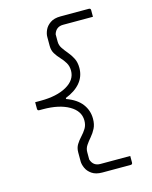

<svg xmlns="http://www.w3.org/2000/svg" viewBox="-133 -846 867 1094"><g transform="rotate(-15 300.0 -299.5)"><path d="M360 -149Q360 -116 348 -92.5Q336 -69 319.5 -50Q303 -31 291 -13Q279 5 279 26V70Q292 111 334 111H510V150Q510 161 499 161H332Q294 161 271 145Q248 129 238.5 107Q229 85 229 68V14Q229 -12 241 -31.5Q253 -51 269.5 -68.5Q286 -86 298 -105.5Q310 -125 310 -152Q310 -208 252 -241.5Q194 -275 98 -275H77Q66 -275 66 -286V-325H98Q194 -325 252 -358Q310 -391 310 -446Q310 -473 298 -493Q286 -513 269.5 -530.5Q253 -548 241 -567.5Q229 -587 229 -613V-667Q229 -685 238.5 -706.5Q248 -728 271 -744Q294 -760 332 -760H499Q510 -760 510 -749V-710H334Q292 -710 279 -669V-625Q279 -604 291 -586Q303 -568 319.5 -548.5Q336 -529 348 -505.5Q360 -482 360 -449Q360 -399 329 -362Q298 -325 241 -303V-297Q302 -275 331 -236.5Q360 -198 360 -149Z"/></g></svg>

Font: Recursive Mn Lnr St Lt
Style: Regular
Weight: 300
Monospace: yes
Version: Version 1.079;hotconv 1.0.112;makeotfexe 2.5.65598; ttfautoh